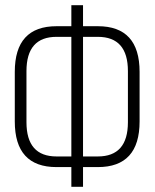

<svg xmlns="http://www.w3.org/2000/svg" viewBox="-20 -720 596 740"><path d="M300 -619H357Q518 -619 518 -443V-252Q518 -76 357 -76H300V0H255V-76H198Q37 -76 37 -252V-443Q37 -619 198 -619H255V-700H300ZM255 -578H198Q82 -578 82 -446V-249Q82 -117 198 -117H255ZM300 -117H357Q473 -117 473 -249V-446Q473 -578 357 -578H300Z"/></svg>

Font: Bebas Neue Book
Style: Regular
Weight: 400
Designer: Ryoichi Tsunekawa
Foundry: Ryoichi Tsunekawa
Version: Version 001.003